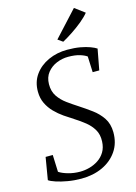

<svg xmlns="http://www.w3.org/2000/svg" viewBox="-144 -1055 806 1141"><g transform="rotate(-15 259.0 -484.0)"><path d="M211 11Q167.5 11 127.2 4Q87 -3 57 -13Q27 -23 15 -32L38 -169H82L86 -64.5Q107 -50.5 141.5 -40.8Q176 -31 214 -31Q243 -31 272.5 -39Q302 -47 327.2 -63.8Q352.5 -80.5 368.5 -107.2Q384.5 -134 386 -171Q388 -213.5 370 -244Q352 -274.5 323 -297.8Q294 -321 261.5 -341.5Q233.5 -359 204.2 -379.2Q175 -399.5 150.2 -424.8Q125.5 -450 110 -481.8Q94.5 -513.5 94 -554Q93.5 -614.5 125 -658.5Q156.5 -702.5 209.8 -726.8Q263 -751 326.5 -751Q371 -751 405.8 -744.8Q440.5 -738.5 465 -729.2Q489.5 -720 503 -711L479 -583H438.5L434.5 -680.5Q419 -692 390.5 -700.5Q362 -709 320.5 -709Q284 -709 249.5 -694.8Q215 -680.5 192.2 -652Q169.5 -623.5 169 -581Q168.5 -537 189.2 -506.2Q210 -475.5 241.8 -452.5Q273.5 -429.5 307 -408Q344 -384 380.2 -357.2Q416.5 -330.5 440.5 -294.5Q464.5 -258.5 465 -207Q465.5 -140 432 -91Q398.5 -42 341 -15.5Q283.5 11 211 11ZM316.5 -803 286 -824.5 429.5 -980.5 490.5 -935Q472.5 -912.5 441.8 -887.2Q411 -862 377.2 -839.8Q343.5 -817.5 316.5 -803Z"/></g></svg>

Font: Merriweather 48pt Light
Style: Italic
Weight: 300
Italic angle: -7.8°
Version: Version 2.101